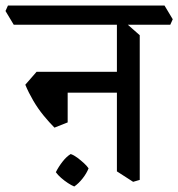

<svg xmlns="http://www.w3.org/2000/svg" viewBox="-50 -628 648 698"><path d="M434 33 375 -5V-562L400 -551L458 -500V26ZM148 -164Q129 -183 108.5 -208Q88 -233 71 -262Q54 -291 42 -320L83 -367H129L196 -322V-183ZM127 -291 96 -367H394L416 -291ZM0 -538 -30 -588 -21 -608H548L578 -558L569 -538ZM220 50Q210 46 197 37.5Q184 29 172 18.5Q160 8 153 -2Q163 -22 177.5 -40.5Q192 -59 207 -68Q219 -64 231.5 -54.5Q244 -45 255 -35Q266 -25 272 -16Q265 2 250.5 20.5Q236 39 220 50Z"/></svg>

Font: Eczar
Style: Regular
Weight: 400
Designer: Vaibhav Singh
Foundry: Rosetta Type Foundry
Version: Version 2.000